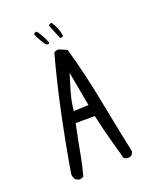

<svg xmlns="http://www.w3.org/2000/svg" viewBox="-143 -871 787 951"><g transform="rotate(-20 250.0 -395.0)"><path d="M109.4 -6.8Q123 -6.8 132.3 -14.2Q147.5 -68.4 157 -123.3Q166.5 -178.2 187.5 -275.9H288.1Q309.1 -182.6 323.5 -132.6Q337.9 -82.5 351.1 -32.2L366.2 -24.9Q368.2 -24.4 370.1 -24.4Q384.3 -24.4 393.6 -31.7L401.4 -48.8Q372.6 -186.5 342.5 -341.1Q312.5 -495.6 273.9 -629.4Q254.9 -638.2 234.4 -647Q232.4 -647.5 230.5 -647.5Q216.8 -647.5 207.5 -640.1Q168.9 -500 136 -342.8Q103 -185.5 79.6 -43.9Q81.1 -33.7 83.7 -26.6Q86.4 -19.5 89.4 -15.1L105.5 -7.3Q107.4 -6.8 109.4 -6.8ZM277.3 -337.9 198.7 -335Q201.7 -362.3 205.1 -380.9Q212.4 -418.9 235.4 -491.7L244.1 -519.5ZM144.5 -757.8Q159.2 -724.1 180.7 -693.4L190.9 -689Q196.3 -689.5 200.7 -694.3Q186.5 -732.4 160.6 -767.6L147.9 -765.1ZM265.1 -697.8Q272 -697.8 276.4 -703.1Q270.5 -746.1 244.6 -783.2L231.9 -780.8L228.5 -773.4L257.8 -700.2L261.7 -698.2Q263.7 -697.8 265.1 -697.8Z"/></g></svg>

Font: Bakudai
Style: ExtraLight
Weight: 200
Version: Version 1.48